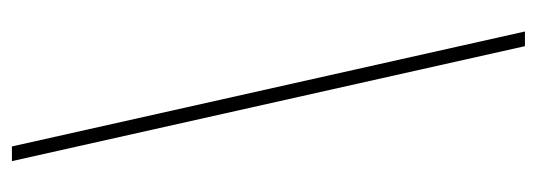

<svg xmlns="http://www.w3.org/2000/svg" viewBox="-302 -488 879 314"><g transform="rotate(90 137.0 -330.5)"><path d="M219 89 31 -750H55L243 89Z"/></g></svg>

Font: Moniqa SemBd Heading
Style: Regular
Weight: 600
Designer: Rajesh Rajput
Foundry: Rajesh Rajput
Version: Version 1.000